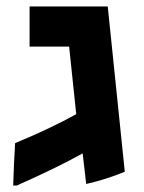

<svg xmlns="http://www.w3.org/2000/svg" viewBox="-20 -556 447 597"><path d="M27 -111Q136 -156 217 -201L195 -411H72V-536H315L368 -22Q307 3 248 16L237 -79Q156 -34 32 21H21Q23 -47 27 -111Z"/></svg>

Font: Secular One
Style: Regular
Weight: 400
Designer: Michal Sahar
Foundry: Hagilda
Version: Version 1.000